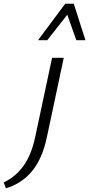

<svg xmlns="http://www.w3.org/2000/svg" viewBox="-149 -726 481 1036"><path d="M42 8 132 -414H195L104 14Q79 132 23 198.5Q-33 265 -117 290L-129 258Q-67 230 -23 170Q21 110 42 8ZM56 -509 203 -706H249L230 -667L106 -509ZM263 -509 207 -666 203 -706H249L312 -509Z"/></svg>

Font: Ysabeau Office
Style: Italic
Weight: 400
Italic angle: -12°
Designer: Christian Thalmann (Catharsis Fonts)
Version: Version 2.001;gftools[0.9.30]; featfreeze: tnum,lnum,ss02